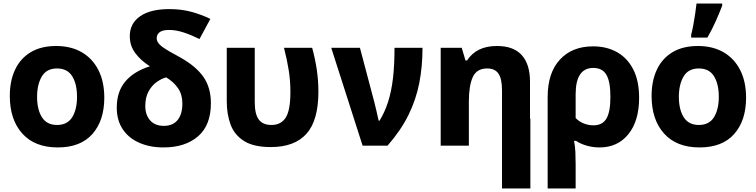

<svg xmlns="http://www.w3.org/2000/svg" viewBox="-20 -817 4240 1077"><path d="M304 10Q175 10 105 -68Q35 -146 35 -279Q35 -363 64.5 -426Q94 -489 152 -524Q210 -559 295 -559Q378 -559 438.5 -524Q499 -489 532 -424Q565 -359 565 -269Q565 -141 498.5 -65.5Q432 10 304 10ZM300 -116Q358 -116 385 -159.5Q412 -203 412 -274Q412 -346 385 -389.5Q358 -433 300 -433Q241 -433 214.5 -388Q188 -343 188 -274Q188 -202 215.5 -159Q243 -116 300 -116Z M897 10Q821 10 761.5 -16Q702 -42 668.5 -92Q635 -142 635 -214Q635 -303 683 -360Q731 -417 821 -445Q769 -478 738.5 -519.5Q708 -561 708 -614Q708 -685 765.5 -725.5Q823 -766 930 -766Q996 -766 1052 -751Q1108 -736 1160 -711L1099 -598Q1055 -620 1011.5 -634.5Q968 -649 929 -649Q891 -649 875 -636Q859 -623 859 -603Q859 -577 890 -554.5Q921 -532 991 -495Q1080 -445 1121.5 -385Q1163 -325 1163 -238Q1163 -114 1090.5 -52Q1018 10 897 10ZM899 -111Q950 -111 976.5 -144Q1003 -177 1003 -236Q1003 -287 978.5 -322.5Q954 -358 912 -383Q886 -376 859 -357Q832 -338 813.5 -304.5Q795 -271 795 -222Q795 -173 822 -142Q849 -111 899 -111Z M1499 8Q1403 8 1349 -26Q1295 -60 1273.5 -118Q1252 -176 1252 -249V-549H1409V-244Q1409 -177 1431.5 -146.5Q1454 -116 1503 -116Q1556 -116 1582.5 -157Q1609 -198 1609 -300Q1609 -364 1599.5 -423.5Q1590 -483 1573 -549H1731Q1748 -487 1757 -426Q1766 -365 1766 -303Q1766 -141 1699 -66.5Q1632 8 1499 8Z M2014 0 1838 -549H1999L2080 -243Q2085 -222 2092.5 -191Q2100 -160 2104 -140H2109Q2139 -189 2157.5 -247.5Q2176 -306 2184.5 -379.5Q2193 -453 2193 -549H2350Q2350 -444 2332 -351.5Q2314 -259 2271.5 -172.5Q2229 -86 2154 0Z M2452 0V-549H2570L2591 -478H2600Q2625 -517 2666.5 -538Q2708 -559 2768 -559Q2861 -559 2907 -507.5Q2953 -456 2953 -359V-152H2955V240H2796V0V-310Q2796 -375 2776 -404Q2756 -433 2713 -433Q2654 -433 2632 -384.5Q2610 -336 2610 -248V0Z M3052 -273Q3052 -408 3120.5 -482.5Q3189 -557 3307 -557Q3383 -557 3441 -524.5Q3499 -492 3532 -428Q3565 -364 3565 -268Q3565 -139 3505 -64.5Q3445 10 3343 10Q3306 10 3271 0Q3236 -10 3211 -27H3200Q3206 4 3207.5 35Q3209 66 3209 104V240H3052ZM3309 -114Q3359 -114 3381.5 -151.5Q3404 -189 3404 -274Q3404 -359 3381.5 -397.5Q3359 -436 3308 -436Q3209 -436 3209 -288V-155Q3228 -135 3254.5 -124.5Q3281 -114 3309 -114Z M3904 10Q3775 10 3705 -68Q3635 -146 3635 -279Q3635 -363 3664.5 -426Q3694 -489 3752 -524Q3810 -559 3895 -559Q3978 -559 4038.5 -524Q4099 -489 4132 -424Q4165 -359 4165 -269Q4165 -141 4098.5 -65.5Q4032 10 3904 10ZM3900 -116Q3958 -116 3985 -159.5Q4012 -203 4012 -274Q4012 -346 3985 -389.5Q3958 -433 3900 -433Q3841 -433 3814.5 -388Q3788 -343 3788 -274Q3788 -202 3815.5 -159Q3843 -116 3900 -116ZM3857 -622Q3863 -645 3869 -676.5Q3875 -708 3879.5 -740Q3884 -772 3887 -797H4031V-785Q4016 -746 3995.5 -699.5Q3975 -653 3948 -606H3857Z"/></svg>

Font: Noto Sans Mono ExtraBold
Style: Regular
Weight: 800
Designer: Monotype Design Team
Foundry: Monotype Imaging Inc.
Version: Version 2.014